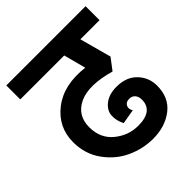

<svg xmlns="http://www.w3.org/2000/svg" viewBox="-207 -735 865 865"><g transform="rotate(-45 225.5 -303.0)"><path d="M478 -622V-533H356L397 -382L356 -328Q235 -362 169.5 -331Q104 -300 104 -225Q104 -154 153.5 -113.5Q203 -73 265 -73Q360 -73 360 -145Q360 -164 350 -176Q340 -188 322 -188Q300 -188 293 -172.5Q286 -157 297 -140L227 -128Q211 -159 212.5 -190Q214 -221 243 -244Q272 -267 320 -267Q382 -267 417.5 -230Q453 -193 453 -141Q453 -65 400.5 -24.5Q348 16 271 16Q207 16 147 -11.5Q87 -39 46 -96Q5 -153 5 -228Q5 -324 81.5 -383Q158 -442 281 -427L253 -533H-27V-622Z"/></g></svg>

Font: LT Superior Semi-bold
Style: Regular
Weight: 600
Designer: Daniel Lyons
Foundry: LyonsType
Version: Version 1.0